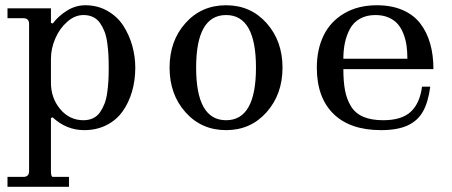

<svg xmlns="http://www.w3.org/2000/svg" viewBox="-20 -488 1738 738"><path d="M300.8 -25.9Q321.8 -25.9 337.9 -33.7Q354 -41.5 364.5 -56.6Q375 -71.8 381.8 -89.6Q388.7 -107.4 392.1 -131.8Q395.5 -156.2 396.7 -178.2Q397.9 -200.2 397.9 -228Q397.9 -255.9 396.7 -277.8Q395.5 -299.8 392.1 -324.2Q388.7 -348.6 381.8 -366.5Q375 -384.3 364.5 -399.4Q354 -414.6 337.9 -422.4Q321.8 -430.2 300.8 -430.2Q267.6 -430.2 238.3 -404.3Q209 -378.4 192.4 -339.8Q175.8 -301.3 175.8 -262.2V-169.9Q175.8 -111.3 211.4 -68.6Q247.1 -25.9 300.8 -25.9ZM8.8 230V191.9H69.8Q91.8 191.9 91.8 169.9V-396Q91.8 -418 69.8 -418H8.8V-456.1H175.8V-399.9L183.1 -397.9Q204.1 -426.3 237.3 -447Q270.5 -467.8 308.1 -467.8Q355.5 -467.8 393.3 -446Q431.2 -424.3 453.9 -389.2Q476.6 -354 488.3 -312.5Q500 -271 500 -228Q500 -178.7 487.3 -135.5Q474.6 -92.3 450.7 -59.1Q426.8 -25.9 388.9 -6.8Q351.1 12.2 303.2 12.2Q235.4 12.2 182.1 -37.1L175.8 -34.2V169.9Q175.8 191.9 183.1 191.9H245.1V230Z M849.1 -25.9Q963.9 -25.9 963.9 -228Q963.9 -430.2 849.1 -430.2Q733.9 -430.2 733.9 -228Q733.9 -25.9 849.1 -25.9ZM849.1 12.2Q754.4 12.2 693.1 -56.4Q631.8 -125 631.8 -228Q631.8 -331.1 693.1 -399.4Q754.4 -467.8 849.1 -467.8Q943.4 -467.8 1004.6 -399.2Q1065.9 -330.6 1065.9 -228Q1065.9 -125.5 1004.6 -56.6Q943.4 12.2 849.1 12.2Z M1299.8 -262.2H1545.9Q1545.9 -289.1 1542.7 -312Q1539.6 -335 1531 -357.4Q1522.5 -379.9 1509 -395.5Q1495.6 -411.1 1473.6 -420.7Q1451.7 -430.2 1422.9 -430.2Q1388.7 -430.2 1363.5 -416Q1338.4 -401.9 1325.2 -377.2Q1312 -352.5 1305.9 -324.2Q1299.8 -295.9 1299.8 -262.2ZM1197.8 -228Q1197.8 -297.9 1223.9 -351.6Q1250 -405.3 1303 -436.5Q1356 -467.8 1428.7 -467.8Q1484.9 -467.8 1527.3 -449.5Q1569.8 -431.2 1595.5 -397.7Q1621.1 -364.3 1633.5 -320.3Q1646 -276.4 1646 -222.2H1299.8Q1299.8 -174.3 1306.2 -140.6Q1312.5 -106.9 1328.9 -79.8Q1345.2 -52.7 1376 -39.3Q1406.7 -25.9 1452.6 -25.9Q1523.9 -25.9 1558.8 -58.3Q1593.8 -90.8 1602.1 -154.8H1633.8Q1626 -95.2 1605.7 -59.3Q1585.4 -23.4 1546.4 -5.6Q1507.3 12.2 1444.8 12.2Q1325.7 12.2 1261.7 -50.5Q1197.8 -113.3 1197.8 -228Z"/></svg>

Font: New Heterodox Mono
Style: Book
Weight: 400
Designer: Hao Chi Kiang <hello@hckiang.com>, Alexey Kryukov <alexios@thessalonica.org.ru>
Version: Version 0.0.3